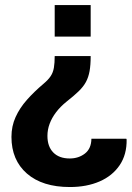

<svg xmlns="http://www.w3.org/2000/svg" viewBox="-20 -549 522 761"><path d="M339.4 -326.7Q339.4 -291 335 -266.9Q330.6 -242.7 320.6 -224.1Q310.6 -205.6 292 -187.5Q273.5 -169.5 244.2 -146.5Q218.8 -126 202.2 -104Q185.6 -82.1 176.8 -58.6Q168 -35.2 168 -10.3Q168 31.7 191.2 55.4Q214.4 79.1 256.4 79.1Q291.5 79.1 316.7 59.5Q341.8 40 342.3 0.9H480.5L481.9 3.9Q482.9 63.4 454.3 105.7Q425.8 147.9 374.8 170.1Q323.7 192.3 256.9 192.3Q148 192.3 86.7 138.9Q25.4 85.4 25.4 -6.4Q25.4 -48.9 41.8 -85Q58.1 -121.1 86.7 -153.3Q115.3 -185.6 152.9 -217.3Q171.4 -232.9 180.9 -247.3Q190.4 -261.7 193.6 -280.5Q196.8 -299.3 196.8 -326.7ZM339.4 -528.8V-403.8H196.8V-528.8Z"/></svg>

Font: Roboto Slab LO
Style: Bold
Weight: 700
Designer: Google
Version: Version 2.000